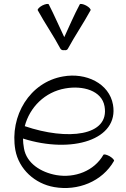

<svg xmlns="http://www.w3.org/2000/svg" viewBox="-20 -937 641 977"><path d="M326 -690C362 -756 405 -819 441 -885C443 -890 433 -901 418 -909C403 -917 388 -919 386 -915C357 -861 333 -804 307 -748C280 -804 256 -861 228 -915C225 -919 211 -917 195 -909C180 -901 170 -890 172 -885C208 -819 252 -756 287 -690C291 -683 299 -680 307 -682C315 -680 323 -683 326 -690ZM560 -118C563 -122 553 -133 538 -142C523 -150 509 -154 506 -149C459 -67 361 -30 267 -46C188 -60 115 -106 102 -182C99 -199 97 -216 97 -232C346 -153 586 -226 555 -404C536 -513 417 -569 301 -548C132 -519 28 -348 58 -174C76 -76 157 -2 256 15C376 36 500 -13 560 -118ZM312 -487C402 -503 498 -476 512 -396C539 -244 323 -221 106 -295C131 -391 208 -469 312 -487Z"/></svg>

Font: Nupuram ExtraLight
Style: Regular
Weight: 200
Designer: Santhosh Thottingal (santhosh.thottingal@gmail.com)
Foundry: SMC
Version: Version 1.000